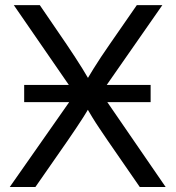

<svg xmlns="http://www.w3.org/2000/svg" viewBox="-20 -748 702 768"><path d="M76.7 -339.4V-408.2H582.5V-339.4ZM19 0 303.2 -405.8V-338.9L35.2 -727.5H139.2L245.6 -571.8Q264.6 -543.5 280 -520Q295.4 -496.6 309.6 -473.6Q323.7 -450.7 339.4 -423.8H324.2Q339.8 -450.2 354 -473.1Q368.2 -496.1 384 -519.8Q399.9 -543.5 419.4 -571.8L527.3 -727.5H629.4L361.3 -342.8V-409.2L642.6 0H539.1L410.6 -186Q393.1 -211.9 378.2 -233.9Q363.3 -255.9 349.9 -277.8Q336.4 -299.8 321.3 -325.7H341.3Q326.7 -300.3 312.7 -278.3Q298.8 -256.3 283.9 -234.4Q269 -212.4 251 -186L121.6 0Z"/></svg>

Font: Inter 24pt
Style: Regular
Weight: 400
Designer: Rasmus Andersson
Foundry: rsms
Version: Version 4.001;git-66647c0bb